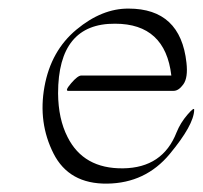

<svg xmlns="http://www.w3.org/2000/svg" viewBox="-20 -397 472 447"><path d="M137.2 -78.1Q174.3 -3.9 266.6 -5.1Q358.9 -6.3 391.1 -88.9Q399.9 -110.8 416.3 -129.9Q432.6 -148.9 432.1 -141.1Q431.2 -106 375 -38.3Q318.8 29.3 229.7 30.5Q140.6 31.7 104.5 -39.8Q68.4 -111.3 83.5 -195.1Q98.6 -278.8 158 -328.1Q217.3 -377.4 279.3 -377Q400.4 -377 414.1 -251Q418 -216.3 407 -200.9Q396 -185.5 384.3 -185.5H138.7Q130.4 -185.5 145.8 -203.4Q161.1 -221.2 169.4 -221.2H378.9Q364.7 -341.8 248 -341.8Q115.2 -342.8 115.2 -179.7Q115.7 -120.1 137.2 -78.1Z"/></svg>

Font: ML-NILA01_NewLipi
Style: Regular
Weight: 400
Designer: CLT@C-DIT
Version: Version ML-NILA01_NewLipi 2.